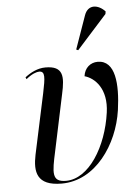

<svg xmlns="http://www.w3.org/2000/svg" viewBox="-56 -846 647 900"><g transform="rotate(-5 267.5 -396.5)"><path d="M329 -606 471 -764 473 -776C442 -810 393 -818 375 -766L320 -610ZM198 10C357 10 467 -150 490 -310C507 -431 499 -544 415 -544C381 -544 353 -521 348 -482C395 -469 453 -415 437 -303C415 -145 327 -1 219 -1C150 -1 159 -46 180 -143L236 -408C254 -489 254 -539 169 -539C131 -539 98 -521 72 -501L76 -492C104 -515 126 -522 138 -522C167 -522 163 -492 148 -420L87 -135C71 -57 79 10 198 10Z"/></g></svg>

Font: Noto Serif Display SemiCondensed
Style: Italic
Weight: 400
Width: 4
Italic angle: -12°
Designer: Monotype Design Team
Foundry: Monotype Imaging Inc.
Version: Version 2.009